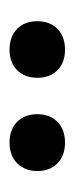

<svg xmlns="http://www.w3.org/2000/svg" viewBox="106 -802 159 412"><g transform="rotate(90 186.0 -595.5)"><path d="M86 -536Q58 -536 41.5 -552.2Q25 -568.5 25 -595.5Q25 -622.5 41.5 -638.8Q58 -655 86 -655Q114 -655 130.2 -638.8Q146.5 -622.5 146.5 -595.5Q146.5 -569 130.2 -552.5Q114 -536 86 -536ZM285.5 -536Q257.5 -536 241 -552.2Q224.5 -568.5 224.5 -595.5Q224.5 -622.5 241 -638.8Q257.5 -655 285.5 -655Q313.5 -655 330 -638.8Q346.5 -622.5 346.5 -595.5Q346.5 -569 330 -552.5Q313.5 -536 285.5 -536Z"/></g></svg>

Font: Fraunces 9pt S100
Style: Regular
Weight: 400
Version: Version 1.000; ttfautohint (v1.8.3)